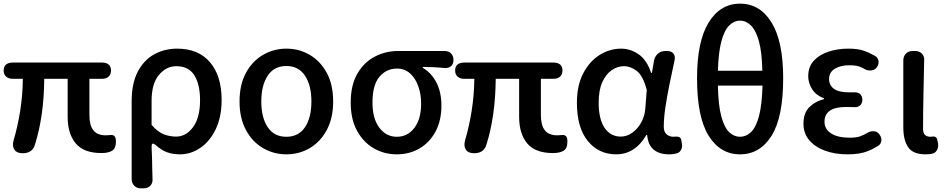

<svg xmlns="http://www.w3.org/2000/svg" viewBox="-24 -830 5181 1050"><path d="M100 8Q68 8 55 -11Q42 -30 50 -61Q73 -139 86.5 -224.5Q100 -310 101 -399H46Q23 -399 9.5 -411Q-4 -423 -4 -444Q-4 -488 48 -488H532Q583 -488 583 -444Q583 -423 570 -411Q557 -399 534 -399H465V-200Q465 -145 486.5 -117.5Q508 -90 555 -90Q566 -90 573 -91Q580 -92 584 -92Q596 -92 603 -84.5Q610 -77 610 -55Q610 -19 589.5 -6Q569 7 531 7Q434 7 390 -46Q346 -99 346 -191V-399H218Q217 -293 204 -204Q191 -115 168 -42Q155 8 100 8Z M747 200Q724 200 710 185.5Q696 171 696 149V-276Q696 -374 729.5 -438Q763 -502 819.5 -533Q876 -564 945 -564Q1061 -564 1124.5 -489.5Q1188 -415 1188 -284Q1188 -190 1155.5 -123Q1123 -56 1071 -21Q1019 14 961 14Q920 14 889 2.5Q858 -9 826 -38Q805 -55 805 -28Q807 12 807.5 37.5Q808 63 808.5 87.5Q809 112 810 149Q812 171 798 185.5Q784 200 761 200ZM939 -83Q993 -83 1031.5 -134.5Q1070 -186 1070 -282Q1070 -368 1039 -418Q1008 -468 940 -468Q885 -468 845 -420Q805 -372 805 -279V-147Q840 -107 873 -95Q906 -83 939 -83Z M1542 14Q1473 14 1414.5 -20Q1356 -54 1321 -119Q1286 -184 1286 -275Q1286 -367 1321 -431.5Q1356 -496 1414.5 -530Q1473 -564 1542 -564Q1612 -564 1670 -530Q1728 -496 1763 -431.5Q1798 -367 1798 -275Q1798 -184 1763 -119Q1728 -54 1670 -20Q1612 14 1542 14ZM1542 -82Q1609 -82 1644 -134.5Q1679 -187 1679 -275Q1679 -363 1644 -416Q1609 -469 1542 -469Q1475 -469 1440 -416Q1405 -363 1405 -275Q1405 -187 1440 -134.5Q1475 -82 1542 -82Z M2145 14Q2077 14 2020 -19Q1963 -52 1928.5 -115Q1894 -178 1894 -269Q1894 -365 1930.5 -427.5Q1967 -490 2026 -520.5Q2085 -551 2151 -551H2408Q2430 -551 2443 -537.5Q2456 -524 2456 -502Q2456 -480 2443 -468.5Q2430 -457 2408 -458Q2389 -460 2373 -461Q2357 -462 2337.5 -463Q2318 -464 2288 -464V-459Q2335 -432 2362.5 -379Q2390 -326 2390 -253Q2390 -170 2357.5 -110Q2325 -50 2270 -18Q2215 14 2145 14ZM2146 -82Q2205 -82 2242 -130.5Q2279 -179 2279 -263Q2279 -315 2263.5 -358.5Q2248 -402 2218.5 -428.5Q2189 -455 2147 -455Q2089 -455 2051 -410Q2013 -365 2013 -269Q2013 -181 2050.5 -131.5Q2088 -82 2146 -82Z M2569 8Q2537 8 2524 -11Q2511 -30 2519 -61Q2542 -139 2555.5 -224.5Q2569 -310 2570 -399H2515Q2492 -399 2478.5 -411Q2465 -423 2465 -444Q2465 -488 2517 -488H3001Q3052 -488 3052 -444Q3052 -423 3039 -411Q3026 -399 3003 -399H2934V-200Q2934 -145 2955.5 -117.5Q2977 -90 3024 -90Q3035 -90 3042 -91Q3049 -92 3053 -92Q3065 -92 3072 -84.5Q3079 -77 3079 -55Q3079 -19 3058.5 -6Q3038 7 3000 7Q2903 7 2859 -46Q2815 -99 2815 -191V-399H2687Q2686 -293 2673 -204Q2660 -115 2637 -42Q2624 8 2569 8Z M3346 14Q3250 14 3190.5 -59Q3131 -132 3131 -268Q3131 -362 3165 -428Q3199 -494 3254.5 -529Q3310 -564 3373 -564Q3423 -564 3468 -533.5Q3513 -503 3537 -431H3541L3553 -500Q3558 -523 3574.5 -537Q3591 -551 3614 -551H3625Q3648 -551 3659 -537Q3670 -523 3665 -500Q3651 -436 3637.5 -370Q3624 -304 3615 -244Q3606 -184 3606 -137Q3606 -109 3621.5 -95.5Q3637 -82 3660 -82Q3669 -82 3673 -83Q3684 -84 3692 -79.5Q3700 -75 3702 -63L3705 -45Q3709 -26 3700 -9.5Q3691 7 3671 10Q3667 11 3659 12.5Q3651 14 3634 14Q3582 14 3551 -11.5Q3520 -37 3515 -92H3511Q3449 14 3346 14ZM3371 -83Q3404 -83 3433.5 -104Q3463 -125 3482.5 -160Q3502 -195 3505 -237L3513 -338Q3493 -415 3459 -441.5Q3425 -468 3388 -468Q3353 -468 3321 -446Q3289 -424 3269.5 -380Q3250 -336 3250 -269Q3250 -178 3282.5 -130.5Q3315 -83 3371 -83Z M4023 14Q3915 14 3851.5 -87.5Q3788 -189 3788 -402Q3788 -604 3851.5 -707Q3915 -810 4023 -810Q4132 -810 4195.5 -707Q4259 -604 4259 -402Q4259 -189 4195.5 -87.5Q4132 14 4023 14ZM4023 -82Q4056 -82 4083 -107.5Q4110 -133 4126.5 -194Q4143 -255 4146 -362H3902Q3904 -255 3920.5 -194Q3937 -133 3963.5 -107.5Q3990 -82 4023 -82ZM3902 -443H4145Q4143 -544 4126.5 -604Q4110 -664 4083 -690.5Q4056 -717 4023 -717Q3990 -717 3963.5 -690.5Q3937 -664 3921 -604Q3905 -544 3902 -443Z M4611 14Q4542 14 4487.5 -6Q4433 -26 4401.5 -63.5Q4370 -101 4370 -153Q4370 -212 4402 -244Q4434 -276 4482 -288V-293Q4439 -308 4417.5 -342Q4396 -376 4396 -413Q4396 -465 4426.5 -498Q4457 -531 4507 -547.5Q4557 -564 4615 -564Q4665 -564 4695.5 -554Q4726 -544 4758 -526Q4775 -518 4779.5 -501Q4784 -484 4774 -466Q4764 -450 4747.5 -446Q4731 -442 4713 -448Q4691 -461 4673 -467Q4655 -473 4619 -473Q4573 -473 4541.5 -454Q4510 -435 4510 -398Q4510 -364 4536.5 -344.5Q4563 -325 4620 -325Q4631 -325 4637 -325Q4643 -325 4649 -325Q4668 -326 4680 -315Q4692 -304 4692 -284Q4692 -265 4680 -254Q4668 -243 4649 -244Q4641 -244 4628.5 -244.5Q4616 -245 4603 -245Q4485 -245 4485 -164Q4485 -124 4521 -100.5Q4557 -77 4623 -77Q4658 -77 4678.5 -84Q4699 -91 4726 -107Q4744 -115 4761 -111.5Q4778 -108 4788 -91Q4799 -75 4795.5 -57Q4792 -39 4774 -30Q4748 -14 4724.5 -4.5Q4701 5 4674.5 9.5Q4648 14 4611 14Z M5037 14Q4969 14 4942.5 -25Q4916 -64 4916 -133V-499Q4916 -522 4930 -536.5Q4944 -551 4967 -551H4981Q5004 -551 5018 -536.5Q5032 -522 5030 -499Q5028 -401 5026 -308.5Q5024 -216 5024 -126Q5024 -101 5035 -91.5Q5046 -82 5065 -82L5074 -83Q5085 -85 5093 -80Q5101 -75 5102 -64L5106 -45Q5109 -26 5100 -9Q5091 8 5071 11Q5067 12 5060 13Q5053 14 5037 14Z"/></svg>

Font: Chiron GoRound TC M
Style: Regular
Weight: 500
Designer: Ryoko NISHIZUKA 西塚涼子 (kana, bopomofo & ideographs); Paul D. Hunt (Latin, Greek & Cyrillic); Sandoll Communications 산돌커뮤니
Foundry: Adobe
Version: Version 1.000;hotconv 1.1.1;makeotfexe 2.6.0